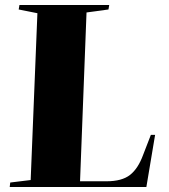

<svg xmlns="http://www.w3.org/2000/svg" viewBox="-20 -750 679 770"><path d="M21 -18 103 -28 130 -697 55 -712 58 -730H418L415 -712L327 -700L301 -23H407Q469 -23 501.5 -48.5Q534 -74 554 -129L585 -209H602L567 0H19Z"/></svg>

Font: Literata 72pt ExtraBold
Style: Italic
Weight: 800
Italic angle: -2°
Designer: Latin by Veronika Burian and Jose Scaglione. Greek by Irene Vlachou. Cyrillic by Vera Evstafieva
Foundry: TypeTogether
Version: Version 3.002